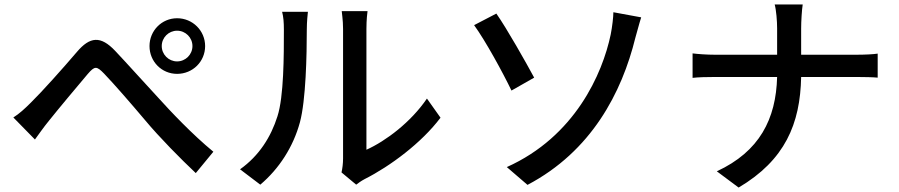

<svg xmlns="http://www.w3.org/2000/svg" viewBox="-20 -797 4040 863"><path d="M707 -590C707 -628 738 -659 776 -659C814 -659 845 -628 845 -590C845 -552 814 -521 776 -521C738 -521 707 -552 707 -590ZM652 -590C652 -520 707 -465 776 -465C846 -465 902 -520 902 -590C902 -659 846 -715 776 -715C707 -715 652 -659 652 -590ZM40 -269 137 -170C154 -193 176 -225 199 -253C242 -307 330 -412 374 -464C406 -501 414 -501 448 -466C494 -418 567 -334 632 -257C697 -179 793 -82 860 -19L939 -115C843 -194 746 -297 691 -358C626 -428 551 -512 498 -568C432 -638 384 -632 326 -564C263 -490 168 -384 119 -336C91 -308 67 -286 40 -269Z M1150 33C1235 -39 1298 -137 1328 -247C1355 -347 1359 -550 1359 -664C1359 -699 1363 -736 1364 -744H1248C1254 -721 1256 -697 1256 -663C1256 -548 1256 -363 1227 -274C1198 -182 1145 -97 1059 -36ZM1581 33C1592 25 1602 17 1619 8C1734 -50 1875 -155 1960 -268L1899 -354C1827 -248 1714 -163 1627 -124V-667C1627 -708 1631 -741 1632 -747H1516C1516 -741 1522 -708 1522 -667V-85C1522 -62 1519 -39 1515 -22Z M2258 -46 2351 34C2638 -117 2775 -380 2836 -628C2841 -644 2852 -688 2862 -719L2737 -742C2737 -722 2732 -677 2725 -642C2688 -465 2564 -183 2258 -46ZM2111 -684C2162 -614 2240 -471 2279 -390L2381 -448C2345 -515 2258 -669 2211 -736L2111 -684Z M3581 -551V-669C3581 -700 3584 -752 3588 -777H3462C3469 -752 3473 -702 3473 -670V-551H3194C3156 -551 3117 -554 3093 -557V-447C3118 -450 3156 -451 3196 -451H3473C3468 -262 3394 -116 3202 -27L3300 46C3508 -77 3577 -240 3581 -451H3828C3863 -451 3907 -450 3925 -448V-556C3907 -553 3868 -551 3829 -551Z"/></svg>

Font: Noto Sans Japanese Medium
Style: Regular
Weight: 500
Designer: Ryoko NISHIZUKA (kana & ideographs); Paul D. Hunt (Latin, Greek & Cyrillic); Wenlong ZHANG (bopomofo); Sandoll Communica
Foundry: Adobe Systems Incorporated
Version: Version 1.000;PS 1;hotconv 1.0.78;makeotf.lib2.5.61930